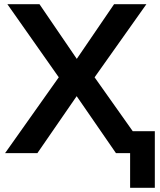

<svg xmlns="http://www.w3.org/2000/svg" viewBox="-20 -725 758 909"><path d="M596 164V0H543V-104H713V164ZM4 0 278 -387V-331L15 -705H167L356 -428H331L520 -705H673L408 -331V-387L682 0H529L329 -290H357L157 0Z"/></svg>

Font: Nunito Sans 10pt
Style: Bold
Weight: 700
Designer: Vernon Adams
Foundry: Vernon Adams
Version: Version 3.101;gftools[0.9.27]